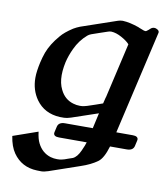

<svg xmlns="http://www.w3.org/2000/svg" viewBox="-85 -547 776 906"><g transform="rotate(10 303.0 -94.0)"><path d="M395 -27.3 268.6 15.6Q249 22 236.3 22H215.8Q141.6 18.1 101.6 -37.6Q70.3 -82 70.3 -140.6Q70.3 -157.2 72.8 -174.8Q75.7 -195.3 80.1 -214.8Q85.9 -240.7 94.7 -265.1Q111.3 -308.6 148.4 -351.6Q167 -374.5 205.6 -399.4Q219.7 -407.7 235.8 -414.1Q278.8 -428.7 321.3 -443.4Q363.8 -458 406.7 -472.7Q418.5 -476.6 428.2 -476.6H431.2Q463.9 -475.1 507.3 -460Q511.7 -458.5 512.7 -457.5Q521.5 -453.6 535.6 -448.7Q539.1 -447.3 542.5 -447.3Q545.4 -447.3 547.9 -448.7Q559.1 -456.5 563.5 -461.4Q571.8 -469.7 582.5 -469.7Q587.9 -469.7 591.8 -467.8Q606 -462.4 606 -452.6Q606 -451.2 605.5 -449.2L491.2 46.9H569.8Q595.7 46.9 595.7 63.5Q595.7 66.4 594.7 69.3L588.9 95.2Q583.5 117.7 553.2 117.7H473.6Q456.1 176.8 431.6 194.3Q400.9 216.8 352.5 232.9L206.5 283.2Q187 289.6 174.3 289.6Q161.1 289.6 153.3 289.1Q79.6 286.6 39.1 228.5Q18.1 198.2 10.7 148.9Q67.9 128.4 129.4 107.4Q133.8 142.1 143.6 161.1Q164.6 203.1 206.1 215.8Q221.7 220.2 237.8 220.2Q244.1 220.2 249.5 219.7Q258.8 218.8 272.5 214.8Q277.8 212.4 288.6 209Q299.3 205.6 310.1 201.7Q330.1 192.9 345.2 159.7Q358.9 129.4 361.8 117.7H229Q203.1 117.7 203.1 101.1Q203.1 98.1 204.1 95.2L210 69.3Q215.3 46.9 245.6 46.9H378.4ZM414.1 -106.9 475.1 -372.1Q462.4 -386.7 435.5 -401.4Q408.7 -416 386.2 -417H384.8Q377.9 -417 369.6 -414.1Q351.1 -408.2 332 -401.4Q313 -394.5 293.9 -388.2Q283.7 -384.3 276.9 -378.4Q241.7 -348.1 221.7 -304.7Q205.6 -270.5 197.8 -237.3Q195.3 -227.1 193.8 -215.8Q190.4 -193.8 190.4 -174.8Q190.4 -134.8 205.1 -106Q225.6 -63.5 267.6 -51.3Q283.2 -46.4 300.3 -46.4Q305.7 -46.4 311 -46.9Q319.8 -47.9 334.5 -52.2Q347.2 -56.2 372.6 -64.9Q397.9 -73.7 406.2 -76.7L413.6 -106.9Z"/></g></svg>

Font: Caudex
Style: Bold
Weight: 700
Italic angle: -13°
Version: Version 1.04